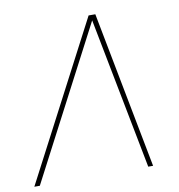

<svg xmlns="http://www.w3.org/2000/svg" viewBox="-81 -803 818 877"><g transform="rotate(-10 327.5 -364.0)"><path d="M536.1 0 398.4 -710 392.6 -727.5H418.9L558.6 0ZM404.3 -710.9 33.2 0H7.8L387.7 -727.5H411.1Z"/></g></svg>

Font: Inter 18pt Thin
Style: Italic
Weight: 250
Italic angle: -9.3988°
Version: Version 4.001;git-66647c0bb